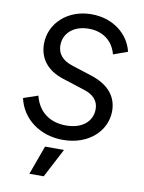

<svg xmlns="http://www.w3.org/2000/svg" viewBox="-105 -829 859 1147"><g transform="rotate(10 324.0 -255.5)"><path d="M316 12C475 12 577 -90 577 -208C577 -297 523 -362 416 -396L298 -434C233 -454 204 -493 204 -542C204 -618 266 -669 355 -669C440 -669 502 -623 523 -543L609 -574C585 -676 490 -757 356 -757C210 -757 106 -657 106 -534C106 -446 157 -379 255 -348L385 -306C446 -288 478 -254 478 -202C478 -130 420 -76 320 -76C222 -76 151 -127 127 -223L39 -193C66 -70 177 12 316 12ZM155 246H242L334 70H219Z"/></g></svg>

Font: Mluvka Medium
Style: Italic
Weight: 500
Italic angle: -8°
Designer: Modified by Jiří Krblich, Original typeface by Gumpita Rahayu
Foundry: Gumpita Rahayu & Jiří Krblich
Version: Version 2.000;Glyphs 3.1.1 (3134)